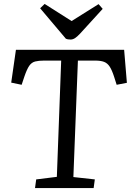

<svg xmlns="http://www.w3.org/2000/svg" viewBox="-20 -956 665 976"><path d="M164 -44 269 -57 291 -648H203Q177 -648 159 -643.5Q141 -639 129 -622Q117 -605 104 -567L90 -525L37 -536L61 -703H611L625 -535L573 -525L560 -566Q549 -600 537.5 -617.5Q526 -635 509 -641.5Q492 -648 464 -648H376L353 -56L462 -44L456 0H158ZM184 -914 207 -936 344 -849 481 -935 502 -911 387 -785Q372 -769 361 -762Q350 -755 339 -755Q330 -755 325 -756Q320 -757 315 -759Z"/></svg>

Font: Literata 18pt
Style: Italic
Weight: 400
Italic angle: -2°
Designer: Latin by Veronika Burian and Jose Scaglione. Greek by Irene Vlachou. Cyrillic by Vera Evstafieva
Foundry: TypeTogether
Version: Version 3.103;gftools[0.9.29]